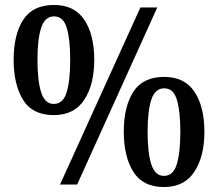

<svg xmlns="http://www.w3.org/2000/svg" viewBox="-20 -744 879 774"><path d="M197 -280Q111 -280 73 -341.5Q35 -403 35 -503Q35 -604 73.5 -664Q112 -724 198 -724Q280 -724 320 -664Q360 -604 360 -503Q360 -403 319.5 -341.5Q279 -280 197 -280ZM222 0 546 -714H614L291 0ZM197 -325Q234 -325 248.5 -371.5Q263 -418 263 -503Q263 -586 249 -632Q235 -678 198 -678Q161 -678 146 -632Q131 -586 131 -503Q131 -418 146 -371.5Q161 -325 197 -325ZM641 10Q556 10 517.5 -51.5Q479 -113 479 -213Q479 -314 517.5 -374Q556 -434 642 -434Q724 -434 764 -374Q804 -314 804 -213Q804 -113 763.5 -51.5Q723 10 641 10ZM641 -35Q678 -35 692.5 -81.5Q707 -128 707 -213Q707 -296 693 -342Q679 -388 642 -388Q605 -388 590 -342Q575 -296 575 -213Q575 -128 590 -81.5Q605 -35 641 -35Z"/></svg>

Font: Noto Serif Georgian SemiCondensed SemiBold
Style: Regular
Weight: 600
Width: 4
Designer: Monotype Design Team, Akaki Razmadze
Foundry: Google LLC
Version: Version 2.003; ttfautohint (v1.8.4.7-5d5b)